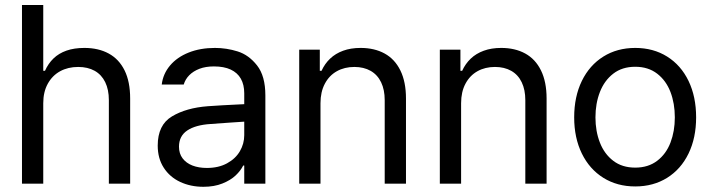

<svg xmlns="http://www.w3.org/2000/svg" viewBox="-20 -727 2818 760"><path d="M151.2 0H67V-707.2H151.2V-446.8H158.1Q170.9 -475.5 191.8 -495.7Q212.7 -515.9 243.1 -526.6Q273.5 -537.3 314.2 -537.3Q369.5 -537.3 410.2 -515.2Q451 -493.1 473.1 -448.4Q495.2 -403.7 495.2 -337V0H410.9V-330.8Q410.9 -372.2 396.4 -401.9Q381.9 -431.6 354.6 -446.8Q327.3 -462 289.4 -462Q249.3 -462 218.2 -445.1Q187.2 -428.2 169.2 -395.7Q151.2 -363.3 151.2 -318.4Z M813.5 -236.2Q753.8 -232.4 721.2 -210.5Q688.5 -188.5 688.5 -146.4Q688.5 -119.1 702.7 -100.3Q716.9 -81.5 741.7 -71.8Q766.6 -62.2 799 -62.2Q845 -62.2 878.6 -80.5Q912.3 -98.8 929.6 -128.5Q946.8 -158.1 946.8 -192V-357.7Q946.8 -391.6 933.4 -415.4Q919.9 -439.2 893.1 -451.7Q866.4 -464.1 826.7 -464.1Q794.2 -464.1 769.7 -454.8Q745.2 -445.4 729.3 -429.4Q713.4 -413.3 707.2 -392.3H620.2Q625.3 -434.7 653.1 -467.7Q680.9 -500.7 726.9 -519Q772.8 -537.3 830.8 -537.3Q876.4 -537.3 920.6 -523.5Q964.8 -509.7 997.6 -467.9Q1030.4 -426.1 1030.4 -349.4V0H946.8V-71.8H942.7Q932.7 -51.5 912.8 -32.6Q893 -13.8 860.5 -0.7Q828 12.4 785.2 12.4Q734.5 12.4 693.2 -6.9Q651.9 -26.2 628.1 -63.2Q604.3 -100.1 604.3 -150.6Q604.3 -232.4 660.6 -266.2Q716.9 -300.1 803.2 -306.6Q828.4 -308.4 861 -310.3Q893.6 -312.2 923.3 -313.5Q944.1 -314.9 952.3 -314.9L953.7 -245.9Q933.7 -244.8 890.4 -241.7Q847 -238.6 813.5 -236.2Z M1248.6 0H1164.4V-530.4H1245.9V-446.8H1252.8Q1265.5 -474.8 1286.8 -495Q1308 -515.2 1338.2 -526.2Q1368.4 -537.3 1407.5 -537.3Q1462 -537.3 1502.4 -515.2Q1542.8 -493.1 1564.9 -448Q1587 -403 1587 -337V0H1502.8V-330.8Q1502.8 -371.5 1488.6 -401.2Q1474.4 -430.9 1447.2 -446.5Q1419.9 -462 1382.6 -462Q1343.6 -462 1313.4 -445.1Q1283.1 -428.2 1265.9 -395.7Q1248.6 -363.3 1248.6 -318.4Z M1805.2 0H1721V-530.4H1802.5V-446.8H1809.4Q1822.2 -474.8 1843.4 -495Q1864.6 -515.2 1894.9 -526.2Q1925.1 -537.3 1964.1 -537.3Q2018.6 -537.3 2059 -515.2Q2099.4 -493.1 2121.5 -448Q2143.6 -403 2143.6 -337V0H2059.4V-330.8Q2059.4 -371.5 2045.2 -401.2Q2031.1 -430.9 2003.8 -446.5Q1976.5 -462 1939.2 -462Q1900.2 -462 1870 -445.1Q1839.8 -428.2 1822.5 -395.7Q1805.2 -363.3 1805.2 -318.4Z M2252.8 -262.4Q2252.8 -344.3 2283.1 -406.6Q2313.5 -468.9 2368.3 -503.1Q2423 -537.3 2494.5 -537.3Q2566 -537.3 2620.7 -503.1Q2675.4 -468.9 2705.5 -406.6Q2735.5 -344.3 2735.5 -262.4Q2735.5 -181.3 2705.5 -119.3Q2675.4 -57.3 2620.7 -23.1Q2566 11 2494.5 11Q2423 11 2368.3 -23.1Q2313.5 -57.3 2283.1 -119.3Q2252.8 -181.3 2252.8 -262.4ZM2651.2 -262.4Q2651.2 -317.3 2634 -362.7Q2616.7 -408.1 2581.3 -435.4Q2545.9 -462.7 2494.5 -462.7Q2442.7 -462.7 2407.5 -435.4Q2372.2 -408.1 2354.6 -362.7Q2337 -317.3 2337 -262.4Q2337 -207.9 2354.6 -162.6Q2372.2 -117.4 2407.5 -90.5Q2442.7 -63.5 2494.5 -63.5Q2545.9 -63.5 2581.3 -90.5Q2616.7 -117.4 2634 -162.6Q2651.2 -207.9 2651.2 -262.4Z"/></svg>

Font: Pretendard Variable
Style: Regular
Weight: 400
Designer: Base glyphs from Inter by Rasmus Andersson; Hangul glyphs from Noto Sans CJK(Source Han Sans) by Jang Soo-young and Kang
Foundry: Kil Hyung-jin
Version: Version 1.100;FEAKit 1.0